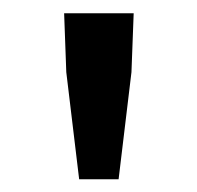

<svg xmlns="http://www.w3.org/2000/svg" viewBox="-20 -698 301 294"><path d="M81.5 -587.5 78.2 -677.7H184.7L181.3 -587.5L161.6 -423.5H101.2Z"/></svg>

Font: Namteng
Style: Regular
Weight: 400
Designer: Khon Soe Zaw Thu
Foundry: MPUA
Version: Version 1.03 June 17, 2016